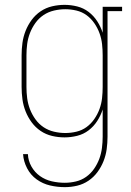

<svg xmlns="http://www.w3.org/2000/svg" viewBox="-20 -558 540 791"><path d="M247 213Q216 213 186 206Q156 199 131 181Q106 163 91.5 135Q77 107 75 77H95Q96 104 109.5 128Q123 152 145 167.5Q167 183 193.5 189Q220 195 247 195Q270 195 293 189.5Q316 184 335 170.5Q354 157 367.5 137.5Q381 118 389 96.5Q397 75 400 51.5Q403 28 403 5V-107Q395 -82 380.5 -59.5Q366 -37 345 -21Q324 -5 298 1.5Q272 8 246 8Q220 8 194.5 2Q169 -4 147.5 -18.5Q126 -33 110.5 -54Q95 -75 85.5 -99Q76 -123 72.5 -148.5Q69 -174 69 -200V-330Q69 -356 72.5 -381.5Q76 -407 85.5 -431Q95 -455 110.5 -476Q126 -497 147.5 -511.5Q169 -526 194.5 -532Q220 -538 246 -538Q272 -538 298 -531.5Q324 -525 345 -509Q366 -493 380.5 -470.5Q395 -448 403 -423V-530H483V-512H423V5Q423 31 419.5 56.5Q416 82 406.5 106Q397 130 381.5 151Q366 172 344.5 186.5Q323 201 298 207Q273 213 247 213ZM249 -10Q272 -10 295 -15.5Q318 -21 336.5 -34.5Q355 -48 368.5 -67.5Q382 -87 390 -109Q398 -131 400.5 -154Q403 -177 403 -200V-330Q403 -353 400.5 -376Q398 -399 390 -421Q382 -443 368.5 -462.5Q355 -482 336.5 -495.5Q318 -509 295 -514.5Q272 -520 249 -520Q226 -520 202.5 -514.5Q179 -509 159.5 -496Q140 -483 126 -463.5Q112 -444 103.5 -422Q95 -400 92 -377Q89 -354 89 -330V-200Q89 -176 92 -153Q95 -130 103.5 -108Q112 -86 126 -66.5Q140 -47 159.5 -34Q179 -21 202.5 -15.5Q226 -10 249 -10Z"/></svg>

Font: Iosevka Slab Thin
Style: Regular
Weight: 100
Monospace: yes
Designer: Belleve Invis
Foundry: Belleve Invis
Version: Version 11.1.0; ttfautohint (v1.8.3)